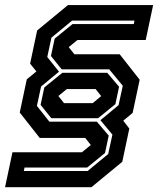

<svg xmlns="http://www.w3.org/2000/svg" viewBox="-40 -664 658 778"><path d="M-19.5 94.5 10.5 -47H292L328 -76.5L305.5 -105H121L40 -208L68.5 -342.5L107.5 -374.5L82 -406L110.5 -540.5L235.5 -643.5H580.5L550.5 -502H274L238.5 -473L261.5 -444H445L526 -341L497.5 -206.5L459.5 -175L484 -143L455.5 -8.5L330.5 94.5ZM56.5 29H315L398.5 -40L415.5 -118.5L367 -177L440.5 -238L457.5 -316.5L402.5 -383H210L166.5 -437L181.5 -507.5L254 -566.5H502L505 -580.5H252L168.5 -511.5L151.5 -433L199 -373.5L126.5 -313.5L109.5 -235L160 -171H352.5L400.5 -114.5L385.5 -44L313 15H59.5ZM168 -185 124.5 -239 139.5 -309.5 212.5 -369H394.5L442.5 -312.5L427.5 -242L357.5 -185ZM219.5 -246H335.5L370 -274.5L347.5 -303H230.5L196.5 -275Z"/></svg>

Font: Tourney Expanded Regular
Style: Bold Italic
Weight: 700
Width: 7
Italic angle: -12°
Designer: Tyler Finck
Foundry: Etcetera Type Co
Version: Version 1.010; ttfautohint (v1.8.3)